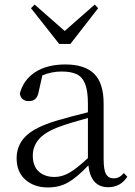

<svg xmlns="http://www.w3.org/2000/svg" viewBox="-20 -809 591 843"><path d="M368 -83Q319 -31 280 -8.5Q241 14 190 14Q130 14 91.5 -20Q53 -54 53 -114Q53 -172 93.5 -211.5Q134 -251 228 -279Q292 -298 366 -316V-354Q366 -409 354 -440Q342 -471 317 -483Q292 -495 250 -495Q207 -495 166 -478L150 -407Q146 -385 135.5 -375Q125 -365 107 -365Q73 -365 67 -398Q83 -459 135 -492.5Q187 -526 267 -526Q352 -526 393.5 -485Q435 -444 435 -354V-111Q435 -63 445.5 -44.5Q456 -26 479 -26Q492 -26 502 -31Q512 -36 524 -49L539 -33Q509 13 455 13Q379 13 368 -83ZM396 -789 411 -773 289 -616H240L116 -773L132 -789L264 -673ZM242 -253Q179 -230 151.5 -198.5Q124 -167 124 -126Q124 -80 150 -56Q176 -32 220 -32Q252 -32 284.5 -50.5Q317 -69 366 -115V-291Q289 -270 242 -253Z"/></svg>

Font: GL-CurulMinamoto Light
Style: Regular
Weight: 300
Designer: Eunice (kana); Ryoko NISHIZUKA 西塚涼子 (ideographs); Frank Grießhammer (Latin, Greek & Cyrillic); Wenlong ZHANG
Foundry: Gutenberg Labo; Adobe
Version: Version 1.002